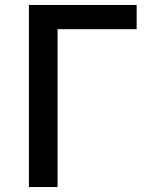

<svg xmlns="http://www.w3.org/2000/svg" viewBox="-20 -757 609 777"><path d="M97 0V-737H533V-639H213V0Z"/></svg>

Font: Noto Sans KR Medium
Style: Regular
Weight: 500
Designer: Ryoko NISHIZUKA  (kana, bopomofo & ideographs); Paul D. Hunt (Latin, Greek & Cyrillic); Sandoll Communications , Soo-you
Foundry: Adobe
Version: Version 2.004-H2;hotconv 1.0.118;makeotfexe 2.5.65603